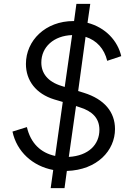

<svg xmlns="http://www.w3.org/2000/svg" viewBox="-20 -865 687 985"><path d="M240 100H311L323 12C479 7 570 -93 570 -203C570 -290 516 -356 410 -389L381 -398L419 -676C476 -658 515 -615 530 -553L602 -577C584 -655 522 -724 429 -748L443 -845H372L360 -757H357C213 -757 113 -657 113 -537C113 -452 164 -384 258 -355L302 -342L263 -65C188 -81 137 -131 118 -213L44 -190C66 -87 147 -13 253 7ZM192 -544C192 -625 257 -682 350 -685L312 -419L296 -424C224 -446 192 -490 192 -544ZM333 -60 370 -321 388 -315C454 -295 490 -258 490 -199C490 -124 435 -66 333 -60Z"/></svg>

Font: Mluvka
Style: Italic
Weight: 400
Italic angle: -8°
Designer: Modified by Jiří Krblich, Original typeface by Gumpita Rahayu
Foundry: Gumpita Rahayu & Jiří Krblich
Version: Version 2.000;Glyphs 3.1.1 (3134)